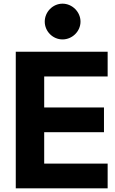

<svg xmlns="http://www.w3.org/2000/svg" viewBox="-20 -1027 629 1047"><path d="M66 0H567V-135H221V-306H547V-441H221V-610H567V-745H66ZM224 -909C224 -856 268 -812 321 -812C374 -812 419 -856 419 -909C419 -962 374 -1007 321 -1007C268 -1007 224 -962 224 -909Z"/></svg>

Font: Mluvka ExtraBold
Style: Regular
Weight: 800
Designer: Modified by Jiří Krblich, Original typeface by Gumpita Rahayu
Foundry: Gumpita Rahayu & Jiří Krblich
Version: Version 2.000;Glyphs 3.1.1 (3134)